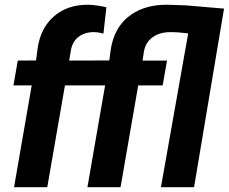

<svg xmlns="http://www.w3.org/2000/svg" viewBox="-20 -781 955 801"><path d="M38.6 0 112.3 -424.8H36.1L54.2 -528.3L130.4 -528.8L137.2 -581.1Q149.9 -665.5 206.3 -713.9Q262.7 -762.2 349.6 -761.2Q378.4 -760.3 423.8 -751L411.6 -641.1Q388.2 -647 371.1 -647Q333.5 -647 307.9 -627.4Q282.2 -607.9 275.9 -571.8L268.6 -528.3L436 -528.8L440.9 -566.9Q454.6 -670.4 528.3 -720.7Q589.4 -762.2 678.2 -761.2L752.9 -758.8L914.6 -745.1L789.6 0H651.4L765.1 -641.6Q724.1 -647 691.9 -647Q646 -647 616.7 -625.7Q587.4 -604.5 580.6 -566.9L574.7 -528.3H676.8L658.7 -424.8H556.6L482.9 0H344.7L418.5 -424.8H251L177.2 0Z"/></svg>

Font: RobotoInd
Style: Bold Italic
Weight: 700
Italic angle: -12°
Designer: Google
Version: Version 2.001150; 2014